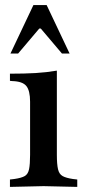

<svg xmlns="http://www.w3.org/2000/svg" viewBox="-20 -730 338 753"><path d="M19 3V-26L36 -28Q64 -32 77 -39.5Q90 -47 94 -66.5Q98 -86 98 -123V-331Q98 -375 83 -393Q68 -411 28 -412L19 -413V-441Q77 -441 119.5 -443.5Q162 -446 203 -453V-123Q203 -86 207.5 -66.5Q212 -47 225.5 -39.5Q239 -32 266 -28L283 -26V3L151 0ZM21 -520 111 -710H163L253 -520H223L140 -618H134L51 -520Z"/></svg>

Font: Baskervville SemiBold
Style: Regular
Weight: 600
Version: Version 1.100